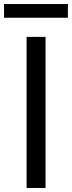

<svg xmlns="http://www.w3.org/2000/svg" viewBox="-41 -933 357 953"><path d="M91 0H185V-750H91ZM296 -845V-913H-21V-845Z"/></svg>

Font: Bounded Light
Style: Regular
Weight: 300
Designer: Vlad Churkin
Version: Version 3.0